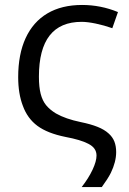

<svg xmlns="http://www.w3.org/2000/svg" viewBox="-20 -566 523 778"><path d="M371.1 64.5Q371.1 48.8 363 37.1Q355 25.4 337.9 16.6Q307.6 0.5 245.1 -11.2Q172.4 -25.9 131.8 -55.9Q91.3 -85.9 72.8 -136.7Q53.7 -186 53.7 -253.4Q53.7 -346.2 84 -411.9Q114.3 -477.5 172.1 -511.7Q230 -545.9 312.5 -545.9Q388.2 -545.9 458 -517.1L435.1 -451.7Q401.9 -463.4 367.9 -470.5Q334 -477.5 311 -477.5Q137.7 -477.5 137.7 -255.4Q137.7 -213.4 144.8 -185.8Q151.9 -158.2 166.7 -139.9Q181.6 -121.6 206.5 -106.4Q245.6 -84 307.1 -71.3Q347.7 -63 375.2 -52Q402.8 -41 419.9 -25.4Q436 -11.2 443.4 7.3Q450.7 25.9 450.7 50.3Q450.7 89.8 429.2 134.3Q417.5 157.7 392.6 191.9H311Q338.9 156.2 355 121.8Q371.1 87.4 371.1 64.5Z"/></svg>

Font: Viking Open Sans
Style: Regular
Weight: 400
Foundry: Ascender Corporation
Version: Version 2.001